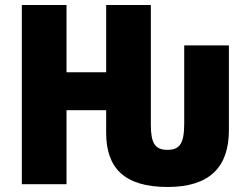

<svg xmlns="http://www.w3.org/2000/svg" viewBox="-20 -734 991 765"><path d="M67 0H245V-295H403V-205C403 -64 476 11 648 11C817 11 892 -70 892 -215V-553H714V-242C714 -162 696 -137 647 -137C598 -137 581 -163 581 -237V-714H403V-446H245V-714H67Z"/></svg>

Font: Noto Sans Condensed Black
Style: Regular
Weight: 900
Width: 3
Designer: Monotype Design Team
Foundry: Monotype Imaging Inc.
Version: Version 2.013